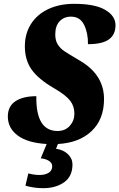

<svg xmlns="http://www.w3.org/2000/svg" viewBox="-20 -744 624 1004"><path d="M440 -513Q441 -570 420 -613.5Q399 -657 351 -657Q315 -657 292 -633Q269 -609 269 -564Q269 -532 282 -511.5Q295 -491 316.5 -476.5Q338 -462 394 -429Q524 -355 524 -226Q524 -120 459 -58.5Q394 3 283 9L273 34Q311 39 335 62Q359 85 359 116Q359 178 315.5 209Q272 240 206 240Q158 240 113 227L128 163Q160 171 186 171Q216 171 234.5 159.5Q253 148 253 125Q253 108 235.5 97Q218 86 193 84L224 9Q124 3 72.5 -35.5Q21 -74 21 -135Q21 -188 60.5 -214.5Q100 -241 170 -241Q167 -59 281 -59Q321 -59 345 -86Q369 -113 369 -150Q369 -189 346.5 -218Q324 -247 262 -283Q181 -330 145.5 -380Q110 -430 110 -502Q110 -568 142 -618.5Q174 -669 232.5 -696.5Q291 -724 368 -724Q476 -724 530 -692.5Q584 -661 584 -612Q584 -563 549.5 -538Q515 -513 440 -513Z"/></svg>

Font: Noto Serif NarrowBlack
Style: Italic
Weight: 900
Width: 4
Italic angle: -12°
Designer: Monotype Design Team
Foundry: Monotype Imaging Inc.
Version: Version 1.001